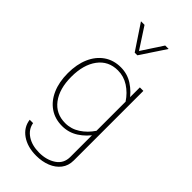

<svg xmlns="http://www.w3.org/2000/svg" viewBox="-306 -833 1138 1138"><g transform="rotate(45 263.5 -263.5)"><path d="M138.2 -765.1 243.2 -607.4H265.6L370.1 -765.1H341.3L254.4 -632.3L168 -765.1ZM262.2 237.8Q311.5 237.8 351.8 221.7Q392.1 205.6 416 174.8Q439.9 144 439.9 99.1V-483.4H410.6V-391.6V99.1Q410.6 154.3 367.2 183.3Q323.7 212.4 262.2 212.4Q201.2 212.4 160.6 185.3Q120.1 158.2 112.8 113.8H84.5Q91.8 170.4 140.4 204.1Q189 237.8 262.2 237.8ZM48.8 -241.2Q48.8 -167.5 73 -112.1Q97.2 -56.6 141.6 -25.9Q186 4.9 246.6 4.9Q301.3 4.9 346.7 -24.2Q392.1 -53.2 426.3 -103L410.6 -119.6Q380.9 -75.2 338.9 -47.9Q296.9 -20.5 247.6 -20.5Q168.5 -20.5 123.5 -80.3Q78.6 -140.1 78.6 -240.7Q78.6 -341.8 123.5 -402.3Q168.5 -462.9 247.6 -462.9Q296.9 -462.9 338.9 -435.8Q380.9 -408.7 410.6 -363.8L426.3 -380.4Q392.1 -430.2 346.9 -459.2Q301.8 -488.3 247.1 -488.3Q186.5 -488.3 141.8 -457.3Q97.2 -426.3 73 -370.8Q48.8 -315.4 48.8 -241.2Z"/></g></svg>

Font: Estedad VF
Style: Regular
Weight: 100
Designer: Amin Abedi
Version: Version 7.3